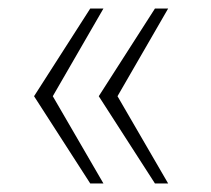

<svg xmlns="http://www.w3.org/2000/svg" viewBox="-20 -530 495 451"><path d="M192 -99 60 -304 192 -510H223L104 -304L223 -99ZM344 -99 212 -304 344 -510H375L256 -304L375 -99Z"/></svg>

Font: Saira Thin Thin
Style: Regular
Weight: 250
Version: Version 1.101